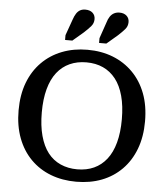

<svg xmlns="http://www.w3.org/2000/svg" viewBox="-62 -1007 941 1080"><g transform="rotate(5 408.0 -467.5)"><path d="M408 17Q330 17 264.5 -8Q199 -33 151 -81.5Q103 -130 77 -199Q51 -268 51 -355Q51 -443 77 -511.5Q103 -580 151 -628.5Q199 -677 264.5 -702.5Q330 -728 408 -728Q487 -728 552 -702.5Q617 -677 665 -628.5Q713 -580 739 -511.5Q765 -443 765 -355Q765 -268 739 -199Q713 -130 665 -81.5Q617 -33 552 -8Q487 17 408 17ZM408 -53Q461 -53 502.5 -72Q544 -91 573.5 -128.5Q603 -166 618.5 -223Q634 -280 634 -355Q634 -430 618.5 -487Q603 -544 573.5 -581.5Q544 -619 502.5 -638Q461 -657 408 -657Q356 -657 314 -638Q272 -619 242.5 -581.5Q213 -544 197.5 -487Q182 -430 182 -355Q182 -280 197.5 -223Q213 -166 242 -128.5Q271 -91 313.5 -72Q356 -53 408 -53ZM309 -889Q316 -910 325 -924Q334 -938 346.5 -945Q359 -952 376 -952Q402 -952 417 -938.5Q432 -925 432 -903Q432 -880 417.5 -863Q403 -846 379 -824L318 -772H277V-799ZM500 -889Q506 -910 515.5 -924Q525 -938 538.5 -945Q552 -952 569 -952Q594 -952 609 -938.5Q624 -925 624 -903Q624 -880 609.5 -863Q595 -846 571 -824L510 -772H469V-799Z"/></g></svg>

Font: Roboto Serif Medium
Style: Regular
Weight: 500
Designer: Greg Gazdowicz
Foundry: Commercial Type
Version: Version 1.008